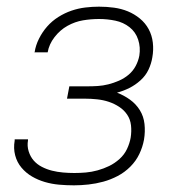

<svg xmlns="http://www.w3.org/2000/svg" viewBox="-20 -548 540 576"><path d="M202 8Q179 8 157 6Q135 4 114.5 -2Q94 -8 76 -18.5Q58 -29 44.5 -45Q31 -61 25.5 -82Q20 -103 24 -126V-130H64V-127Q61 -110 66 -94Q71 -78 81 -66.5Q91 -55 105.5 -47.5Q120 -40 136 -36Q152 -32 169 -30.5Q186 -29 203 -29Q220 -29 237.5 -30.5Q255 -32 273 -37Q291 -42 307.5 -50Q324 -58 338.5 -71Q353 -84 361 -101Q369 -118 372 -135Q375 -154 373 -172Q371 -190 361.5 -204Q352 -218 337.5 -227.5Q323 -237 306.5 -242.5Q290 -248 271.5 -250Q253 -252 235 -252H181L188 -289H242Q258 -289 273.5 -290Q289 -291 305 -295Q321 -299 337 -306Q353 -313 366 -324Q379 -335 387 -350Q395 -365 398 -381Q402 -406 394.5 -429Q387 -452 368.5 -466.5Q350 -481 326 -486Q302 -491 277 -491Q253 -491 229 -487Q205 -483 182.5 -470.5Q160 -458 143.5 -436.5Q127 -415 123 -391H83L84 -392Q87 -412 97 -432Q107 -452 121.5 -468.5Q136 -485 155 -497Q174 -509 194.5 -516Q215 -523 236 -525.5Q257 -528 277 -528Q300 -528 322 -525Q344 -522 363.5 -514Q383 -506 399.5 -492.5Q416 -479 426 -460.5Q436 -442 438.5 -420Q441 -398 437 -376Q434 -357 425.5 -339Q417 -321 401.5 -307Q386 -293 368 -284Q350 -275 331 -270Q352 -262 370 -249Q388 -236 399.5 -217.5Q411 -199 413.5 -176Q416 -153 412 -129Q408 -107 398 -86Q388 -65 371 -48Q354 -31 333 -20Q312 -9 290 -3Q268 3 245.5 5.5Q223 8 202 8Z"/></svg>

Font: Iosevka Curly Extralight
Style: Italic
Weight: 200
Italic angle: -9°
Monospace: yes
Designer: Belleve Invis
Foundry: Belleve Invis
Version: Version 22.1.2; ttfautohint (v1.8.4)